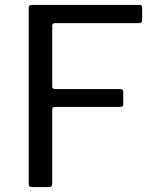

<svg xmlns="http://www.w3.org/2000/svg" viewBox="-20 -762 641 782"><path d="M96.9 -728.4Q96.9 -742 108.7 -742H548.9Q558.9 -742 558.9 -731.1V-680.4Q558.9 -667.9 546.3 -667.9H205.6Q192.7 -667.9 192.7 -656.1V-409.9Q192.7 -399.3 204.2 -399.3H471.3Q481.9 -399.3 481.9 -388.8V-336.3Q481.9 -326.6 471.1 -326.6H203.7Q192.7 -326.6 192.7 -315.9V-13.1Q192.7 0 178.6 0H110.9Q102.9 0 99.9 -3.1Q96.9 -6.2 96.9 -14.1V-728.4Z"/></svg>

Font: Libre Franklin Thin
Style: Regular
Weight: 100
Designer: Pablo Impallari, Rodrigo Fuenzalida, Nhung Nguyen
Foundry: Impallari Type
Version: Version 3.000